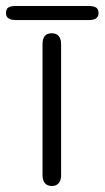

<svg xmlns="http://www.w3.org/2000/svg" viewBox="-48 -611 349 641"><path d="M94 -26V-464Q94 -500 125 -500Q140 -500 148 -490.5Q156 -481 156 -464V-26Q156 -9 148 0.5Q140 10 125 10Q110 10 102 0.5Q94 -9 94 -26ZM-28 -567Q-28 -581 -20 -586Q-12 -591 5 -591H248Q264 -591 272.5 -586Q281 -581 281 -567Q281 -544 248 -544H5Q-28 -544 -28 -567Z"/></svg>

Font: Kodchasan Light
Style: Regular
Weight: 300
Version: Version 1.000; ttfautohint (v1.6)